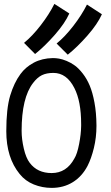

<svg xmlns="http://www.w3.org/2000/svg" viewBox="-20 -940 558 967"><path d="M265.1 -720.7Q307.1 -754.9 349.4 -809.6Q391.6 -864.3 418 -917L493.2 -868.2Q471.2 -818.8 420.4 -761Q369.6 -703.1 321.3 -664.6ZM101.1 -724.1Q143.1 -758.3 185.3 -813Q227.5 -867.7 253.9 -920.4L329.1 -872.1Q307.1 -822.8 256.1 -764.6Q205.1 -706.5 156.7 -668ZM246.1 -647.5Q261.2 -647.5 277.3 -644.8Q293.5 -642.1 315.7 -633.1Q337.9 -624 357.4 -609.6Q377 -595.2 397.2 -569.1Q417.5 -543 431.9 -508.8Q446.3 -474.6 455.8 -423.3Q465.3 -372.1 465.8 -310.1V-304.7Q465.8 -248 452.9 -194.8Q439.9 -141.6 420.9 -104.5Q393.1 -51.3 346.7 -22.5Q300.3 6.3 240.2 6.3Q192.9 6.3 150.1 -11Q107.4 -28.3 79.1 -63.5Q11.7 -146 11.7 -279.3Q11.7 -393.1 31.2 -458.3Q50.8 -523.4 83 -566.9Q108.9 -602.5 150.4 -624.5Q191.9 -646.5 246.1 -647.5ZM129.9 -119.6Q168.5 -68.4 240.2 -68.4Q314.9 -68.4 354.5 -141.6Q368.7 -164.1 378.4 -214.4Q388.2 -264.6 388.7 -306.2V-315.4Q388.7 -430.2 354.5 -496.6Q315.9 -572.8 249 -572.8Q214.4 -572.8 190.9 -561.3Q167.5 -549.8 146.5 -522Q88.9 -447.8 88.9 -281.2Q88.9 -239.3 99.9 -191.9Q110.8 -144.5 129.9 -119.6Z"/></svg>

Font: Fantasque Sans Mono
Style: Regular
Weight: 400
Monospace: yes
Designer: Jany Belluz
Version: Version 1.8.0 ; ttfautohint (v1.8.2)